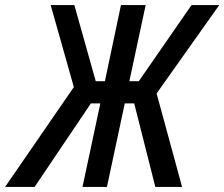

<svg xmlns="http://www.w3.org/2000/svg" viewBox="-75 -734 881 754"><path d="M-55 0 215 -392 124 -714H217L301 -415H337L400 -714H497L433 -415H470L677 -714H786L540 -367L640 0H535L452 -328H415L345 0H249L319 -328H282L61 0Z"/></svg>

Font: Noto Sans Condensed Medium
Style: Italic
Weight: 500
Width: 3
Italic angle: -12°
Designer: Monotype Design Team
Foundry: Monotype Imaging Inc.
Version: Version 2.013; ttfautohint (v1.8.4.7-5d5b)